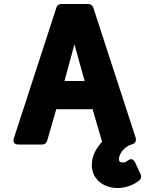

<svg xmlns="http://www.w3.org/2000/svg" viewBox="-20 -699 764 962"><path d="M303 -293 353 -477 404 -293ZM657 115C643 85 621 105 618 107C611 113 605 115 594 115C582 115 576 111 576 98C576 84 584 66 598 51C610 39 625 28 642 24C661 19 663 2 660 -8L447 -662C444 -671 434 -679 423 -679H287C277 -679 266 -673 263 -662L50 -8C38 28 74 25 74 25H192C203 25 213 18 216 7L262 -152H444L490 7C490 8 491 9 492 11C466 39 440 78 440 127C440 203 503 243 570 243C608 243 650 228 678 205C686 199 690 186 685 175Z"/></svg>

Font: Falling Sky
Style: Blk
Weight: 900
Designer: Paul D. Hunt
Foundry: Adobe Systems Incorporated
Version: Version 1.02